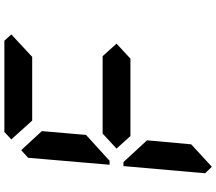

<svg xmlns="http://www.w3.org/2000/svg" viewBox="-74 -966 965 856"><g transform="rotate(-90 408.0 -537.5)"><path d="M93 -75 64 -105 96 -469H114L126 -456L211 -364L193 -167ZM134 -544 120 -531H102L133 -894L167 -925L252 -833L235 -636ZM586 -562 642 -500 575 -438H230L174 -500L241 -562ZM215 -969 248 -1000H655L683 -969L583 -876H299Z"/></g></svg>

Font: DSEG7 Classic Mini
Style: Bold Italic
Weight: 700
Italic angle: -5°
Designer: Keshikan(Twitter:@keshinomi_88pro)
Version: Version 0.46